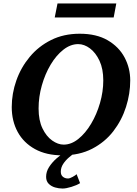

<svg xmlns="http://www.w3.org/2000/svg" viewBox="-20 -882 792 1110"><path d="M732.9 -417Q732.9 -340.3 708.5 -263.7Q684.1 -187 635.3 -123.5Q586.4 -60.1 512.7 -22Q439 16.1 340.8 16.1Q248 16.1 182.4 -20Q116.7 -56.2 82.3 -119.1Q47.9 -182.1 47.9 -263.2Q47.9 -341.3 74.5 -416.7Q101.1 -492.2 151.9 -553.2Q202.6 -614.3 275.4 -650.6Q348.1 -687 440.9 -687Q537.6 -687 602.5 -649.2Q667.5 -611.3 700.2 -549.8Q732.9 -488.3 732.9 -417ZM577.1 -417Q577.1 -483.9 555.2 -530.8Q533.2 -577.6 500 -602.3Q466.8 -627 432.1 -627Q387.7 -627 346.4 -594.7Q305.2 -562.5 272.9 -508.5Q240.7 -454.6 221.9 -388.4Q203.1 -322.3 203.1 -254.9Q203.1 -186 225.6 -139.6Q248 -93.3 281.7 -69.6Q315.4 -45.9 348.1 -45.9Q392.1 -45.9 433.1 -78.9Q474.1 -111.8 506.6 -166.3Q539.1 -220.7 558.1 -286.4Q577.1 -352.1 577.1 -417ZM652.3 -861.8 637.2 -781.2H296.4L312.5 -861.8ZM442.9 176.8Q423.8 189 392.6 198.5Q361.3 208 341.8 208Q320.3 208 298.3 201.7Q276.4 195.3 261.5 180.4Q246.6 165.5 246.6 140.1Q246.6 110.4 263.7 83.7Q280.8 57.1 305.4 35.2Q330.1 13.2 353.5 -1H416.5Q398.4 11.2 378.7 28.1Q358.9 44.9 345.2 65.9Q331.5 86.9 331.5 110.8Q331.5 129.9 343.5 139.9Q355.5 149.9 373.5 149.9Q383.3 149.9 400.4 140.4Q417.5 130.9 422.9 125Z"/></svg>

Font: Charis
Style: Bold Italic
Weight: 700
Italic angle: -11°
Designer: Walt Agee, Miriam Martin, Annie Olsen, Victor Gaultney, Lorna Priest, Alan Ward, Bob Hallissy, Martin Hosken, Sharon Cor
Foundry: SIL Global
Version: Version 7.000